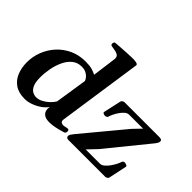

<svg xmlns="http://www.w3.org/2000/svg" viewBox="-134 -1072 1404 1404"><g transform="rotate(45 568.0 -370.5)"><path d="M214.8 14.2Q149.9 14.2 110.6 -13.9Q71.3 -42 53.7 -87.9Q36.1 -133.8 36.1 -186.5Q36.1 -247.1 57.9 -302.5Q79.6 -357.9 119.6 -401.4Q159.7 -444.8 214.6 -470Q269.5 -495.1 335.9 -495.1Q378.4 -495.1 404.1 -487.8Q429.7 -480.5 448.7 -470.2L458 -539.1L473.1 -652.8Q474.1 -658.7 474.1 -661.6Q474.1 -684.6 458.3 -693.4Q442.4 -702.1 422.6 -704.6Q402.8 -707 390.6 -710Q380.9 -713.9 380.9 -725.1Q380.9 -732.4 384 -738Q387.2 -743.7 391.6 -744.6Q422.4 -747.1 454.6 -749.3Q486.8 -751.5 513.7 -752.9Q540.5 -754.4 554.7 -754.4Q565.9 -754.9 578.1 -754.4Q590.3 -753.9 600.1 -751.7Q609.9 -749.5 614.3 -745.6Q615.2 -744.6 616.7 -742.4Q618.2 -740.2 617.7 -735.8L522.5 -84.5Q521.5 -80.1 521.5 -75.2Q521.5 -61 529.3 -55.2Q537.1 -49.3 549.8 -49.3Q560.5 -49.3 573 -52.5Q585.4 -55.7 592.3 -55.7Q598.6 -55.7 601.6 -51Q604.5 -46.4 604.5 -38.1Q604.5 -32.7 601.8 -26.4Q599.1 -20 592.3 -17.6Q552.2 -4.9 519.5 1.5Q486.8 7.8 464.4 7.8Q429.7 7.8 412.4 -2.9Q395 -13.7 389.4 -28.3Q383.8 -43 383.8 -54.7Q383.8 -59.1 386.2 -74.2Q366.2 -46.4 335.9 -26.6Q305.7 -6.8 273.7 3.7Q241.7 14.2 214.8 14.2ZM264.6 -53.7Q289.6 -53.7 314.9 -66.9Q340.3 -80.1 361.6 -100.1Q382.8 -120.1 395 -140.6L433.6 -390.1Q429.2 -403.3 418 -416.7Q406.7 -430.2 388.2 -439.5Q369.6 -448.7 343.3 -448.7Q300.3 -448.7 270 -424.1Q239.7 -399.4 220.5 -358.9Q201.2 -318.4 192.1 -270.8Q183.1 -223.1 183.1 -176.8Q183.1 -129.4 195.1 -102.3Q207 -75.2 225.8 -64.5Q244.6 -53.7 264.6 -53.7ZM650.4 0Q641.1 0 635.5 -5.6Q629.9 -11.2 629.9 -18.1Q629.9 -27.3 635.5 -36.4Q641.1 -45.4 652.8 -60.1L920.9 -382.8L980.5 -444.8H836.4Q818.8 -444.8 802.5 -430.7Q786.1 -416.5 772.7 -396.2Q759.3 -376 750.7 -357.4Q742.2 -338.9 740.2 -330.1Q738.3 -320.8 730.7 -317.4Q723.1 -314 715.3 -314Q710 -314 700.4 -318.1Q690.9 -322.3 692.9 -330.6L722.7 -465.3Q724.1 -474.1 732.4 -479.5Q740.7 -484.9 748.5 -485.4H1107.9Q1135.7 -485.4 1135.7 -469.2Q1135.7 -457.5 1131.3 -450.2Q1127 -442.9 1120.1 -433.1L856.9 -109.4L791 -40.5H938.5Q956.5 -40.5 973.6 -55.4Q990.7 -70.3 1005.1 -91.1Q1019.5 -111.8 1029.1 -131.1Q1038.6 -150.4 1041 -159.2Q1045.4 -175.3 1061.5 -175.3Q1066.9 -175.3 1078.4 -171.1Q1089.8 -167 1088.9 -158.7L1059.6 -20Q1058.6 -10.7 1050 -5.6Q1041.5 -0.5 1034.2 0Z"/></g></svg>

Font: Gelasio SemiBold
Style: Italic
Weight: 600
Italic angle: -8.5°
Designer: Eben Sorkin
Foundry: Eben Sorkin
Version: Version 1.008